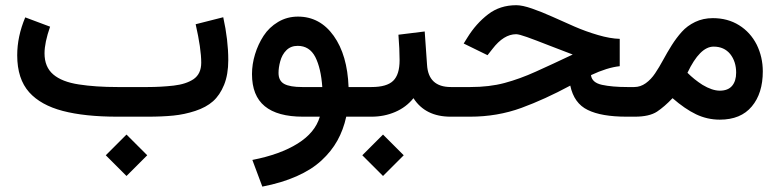

<svg xmlns="http://www.w3.org/2000/svg" viewBox="-20 -440 2941 724"><path d="M378.9 145.5 457 67.4 535.2 145.5 457 223.6ZM536.1 0H422.9Q299.8 0 216.8 -21.7Q133.8 -43.5 90.3 -91.8Q44.9 -142.6 44.9 -231.4Q44.9 -302.7 75.2 -374.5L168.9 -339.4Q147.9 -279.3 147.9 -238.8Q147.9 -187.5 180.7 -159.4Q213.4 -131.3 277.3 -121.6Q340.3 -111.8 422.9 -111.8H537.1Q586.4 -111.8 634.8 -117.2Q681.6 -122.6 710 -141.6Q738.8 -161.6 738.8 -203.6Q738.8 -256.3 717.8 -348.6L821.8 -375Q840.8 -289.1 840.8 -213.4Q840.8 -159.2 825 -120.1Q809.1 -81.1 783.2 -58.1Q757.3 -35.2 716.3 -21.7Q675.3 -8.3 633.8 -4.2Q592.3 0 536.1 0Z M1103.5 -377.4Q1186.5 -377.4 1238.3 -304.9Q1290 -232.4 1294.4 -111.8H1343.8V0H1285.6Q1274.9 49.3 1252.2 90.1Q1229.5 130.9 1192.1 165.3Q1154.8 199.7 1098.6 224.6Q1042.5 249.5 969.2 263.7L931.6 163.1Q1036.6 142.6 1102.5 101.3Q1168.5 60.1 1186 0H1122.6Q1026.4 0 978.3 -39.6Q930.2 -79.1 930.2 -160.6Q930.2 -197.8 941.7 -235.4Q953.1 -272.9 973.9 -304.9Q994.6 -336.9 1028.6 -357.2Q1062.5 -377.4 1103.5 -377.4ZM1119.6 -111.8H1195.3Q1190.4 -182.6 1168.9 -225.1Q1147 -267.1 1102.5 -267.1Q1076.7 -267.1 1060.1 -250.7Q1043.5 -234.4 1036.6 -208.5Q1030.3 -185.1 1030.3 -165Q1030.3 -135.3 1051.8 -123.5Q1073.2 -111.8 1119.6 -111.8Z M1323.7 0V-111.8H1380.9Q1438.5 -111.8 1462.6 -135.3Q1486.8 -158.7 1486.8 -212.9Q1486.8 -253.9 1482.4 -309.1L1581.5 -321.3L1590.3 -195.8Q1595.2 -111.8 1680.2 -111.8H1690.4V0H1679.2Q1584 0 1539.1 -69.8Q1511.7 -35.6 1470.2 -17.8Q1428.7 0 1380.9 0ZM1346.2 145.5 1424.3 67.4 1502.4 145.5 1424.3 223.6Z M2316.9 -293.5V-190.4Q2270 -185.5 2208.5 -156.7Q2211.9 -128.4 2250 -120.1Q2288.6 -111.8 2345.2 -111.8H2372.1V0H2343.3Q2247.6 0 2196.3 -25.4Q2144.5 -50.3 2130.4 -117.2Q2034.2 -65.4 1946.3 -33.2Q1855.5 0 1752.4 0H1670.9V-111.8H1753.9Q1825.2 -111.8 1882.3 -127Q1940.4 -142.6 2000.5 -169.9Q2061.5 -197.3 2139.6 -234.4Q2106.4 -246.6 2051.8 -268.1Q1997.1 -289.6 1967 -300.3Q1937 -311 1926.3 -311Q1879.4 -311 1836.9 -255.4L1818.4 -231.9L1728.5 -275.9L1742.2 -297.9Q1774.9 -351.1 1820.8 -386.2Q1865.2 -420.4 1926.8 -420.4Q1949.7 -420.4 1986.3 -407.7Q2022.9 -395 2063.5 -376.7Q2104 -358.4 2146.5 -339.8Q2189 -321.3 2234.9 -307.9Q2280.8 -294.4 2316.9 -293.5Z M2694.3 11.2Q2647 11.2 2604.7 -9Q2562.5 -29.3 2516.1 -69.8Q2485.4 -37.6 2457.5 -19Q2428.2 0 2374 0H2352.5V-111.8H2371.6Q2395 -111.8 2415 -126.2Q2435.1 -140.6 2450.4 -163.6Q2465.8 -186.5 2480.7 -214.1Q2495.6 -241.7 2512.9 -269.3Q2530.3 -296.9 2550.8 -319.8Q2571.3 -342.8 2601.3 -357.2Q2631.3 -371.6 2668 -371.6Q2724.1 -371.6 2766.8 -345Q2809.6 -318.4 2833.5 -271.5Q2856.4 -224.6 2856.4 -170.9Q2856.4 -87.9 2814.9 -38.6Q2773.4 11.2 2694.3 11.2ZM2670.9 -264.2Q2619.1 -264.2 2572.3 -165.5Q2597.7 -140.1 2628.9 -120.1Q2665.5 -98.1 2694.3 -98.1Q2725.1 -98.1 2740.5 -116.2Q2755.9 -134.3 2755.9 -166Q2755.9 -208 2733.4 -236.3Q2710.4 -264.2 2670.9 -264.2Z"/></svg>

Font: Vazirmatn UI FD NL Medium
Style: Regular
Weight: 500
Designer: Saber Rastikerdar
Foundry: Saber Rastikerdar
Version: Version 33.003